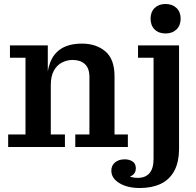

<svg xmlns="http://www.w3.org/2000/svg" viewBox="-20 -738 984 964"><path d="M358 0V-63H429V-351Q429 -395 406.5 -416Q384 -437 345 -437Q316 -437 291 -424Q266 -411 250.5 -383.5Q235 -356 235 -310L214 -309Q214 -378 232 -424.5Q250 -471 289.5 -495Q329 -519 392 -519Q463 -519 509 -480Q555 -441 555 -355V-63H622V0ZM21 0V-63H108V-448H30V-510H220V-349L235 -351V-63H306V0ZM751 60V-448H673V-510H879V5ZM606 62Q630 62 646 73Q662 84 662 107Q662 131 644 142.5Q626 154 599 154L608 129Q615 141 631.5 148Q648 155 672 155L682 206Q620 206 579.5 181.5Q539 157 539 119Q539 93 557.5 77.5Q576 62 606 62ZM672 155Q710 155 730.5 131.5Q751 108 751 60L879 5Q879 77 854.5 121Q830 165 786 185.5Q742 206 682 206ZM811 -570Q777 -570 756.5 -590Q736 -610 736 -645Q736 -678 756.5 -698Q777 -718 811 -718Q845 -718 866 -698Q887 -678 887 -645Q887 -610 866 -590Q845 -570 811 -570Z"/></svg>

Font: Montagu Slab 120pt Medium
Style: Regular
Weight: 500
Designer: Florian Karsten
Foundry: Florian Karsten
Version: Version 1.000